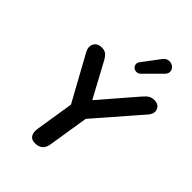

<svg xmlns="http://www.w3.org/2000/svg" viewBox="-271 -1074 1203 1203"><g transform="rotate(45 331.0 -472.0)"><path d="M269 8Q238 8 225 -12Q212 -32 217 -67L264 -363L278 -286L93 -622Q80 -646 82.5 -666.5Q85 -687 100.5 -700Q116 -713 142 -713Q165 -713 179.5 -702.5Q194 -692 209 -665L343 -417H315L536 -673Q556 -696 571 -704.5Q586 -713 608 -713Q633 -713 647.5 -699Q662 -685 662 -664Q662 -643 644 -622L352 -286L392 -363L343 -56Q333 8 269 8ZM432 -771Q419 -758 404.5 -757.5Q390 -757 379 -765.5Q368 -774 366 -787.5Q364 -801 374 -815L459 -928Q472 -946 488.5 -950Q505 -954 519.5 -949Q534 -944 543 -932.5Q552 -921 551.5 -905.5Q551 -890 536 -875Z"/></g></svg>

Font: Nunito ExtraLight
Style: Bold Italic
Weight: 700
Italic angle: -9°
Version: Version 3.602